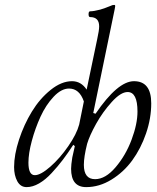

<svg xmlns="http://www.w3.org/2000/svg" viewBox="-20 -745 638 778"><path d="M87.9 13.2Q63 13.2 50 -10.7Q37.1 -34.7 37.1 -67.9Q37.1 -118.2 57.1 -179.2Q77.1 -240.2 109.1 -292.7Q141.1 -345.2 185.1 -380.6Q229 -416 272 -416Q308.6 -416 331.1 -381.8L374 -586.9Q381.8 -622.1 381.8 -638.2Q381.8 -675.8 345.2 -675.8Q338.9 -675.8 338.9 -687.5Q338.9 -699.2 345.2 -699.2Q359.9 -699.2 386.2 -706.1Q404.3 -711.4 428.2 -721.2Q435.1 -725.1 442.9 -725.1Q446.8 -725.1 446.8 -720.2Q446.8 -717.8 444.8 -708L357.9 -287.1L367.2 -284.2Q457 -416 522.9 -416Q592.8 -416 592.8 -326.2Q592.8 -265.6 571.8 -204.3Q550.8 -143.1 515.9 -95.2Q481 -47.4 431.6 -17.1Q382.3 13.2 329.1 13.2Q268.1 13.2 268.1 -61Q268.1 -76.7 272.9 -106.9L283.2 -152.8L276.9 -158.2Q254.4 -123.5 234.4 -97.2Q214.4 -70.8 189.2 -43.7Q164.1 -16.6 138.2 -1.7Q112.3 13.2 87.9 13.2ZM121.1 -35.2Q144.5 -35.2 183.6 -69.3Q222.7 -103.5 256.6 -152.6Q290.5 -201.7 300.8 -240.2L319.8 -334Q301.8 -386.2 259.8 -386.2Q228.5 -386.2 197.3 -353Q166 -319.8 144.3 -272.5Q122.6 -225.1 108.9 -174.1Q95.2 -123 95.2 -85.9Q95.2 -35.2 121.1 -35.2ZM365.2 -19Q407.2 -19 448.2 -67.1Q489.3 -115.2 513.2 -179Q537.1 -242.7 537.1 -293Q537.1 -372.1 497.1 -372.1Q469.2 -372.1 432.6 -331.5Q396 -291 369.4 -243.2Q342.8 -195.3 333 -162.1Q319.8 -109.4 319.8 -77.1Q319.8 -19 365.2 -19Z"/></svg>

Font: Junicode SmCond Light
Style: Italic
Weight: 300
Width: 4
Italic angle: -11°
Designer: Peter S. Baker
Version: Version 2.206